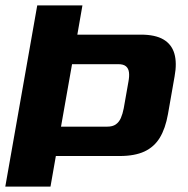

<svg xmlns="http://www.w3.org/2000/svg" viewBox="-42 -695 699 715"><path d="M-22.3 0H146L166 -114H403.6Q459.5 -114 495.8 -130.8Q532.1 -147.7 553.1 -182.1Q574 -216.5 583.5 -270L608.2 -410.7Q617.4 -460.9 607.3 -495.5Q597.2 -530 566.7 -548Q536.1 -566 482.7 -566H246L265 -675H96.7ZM185.2 -223.4 226.3 -456H398.6Q417.9 -456 427.2 -448Q436.5 -440 438.3 -425.5Q440.1 -410.9 436.3 -390.9L418.8 -291.7Q414.7 -270.6 408 -255.3Q401.2 -240.1 389.2 -231.7Q377.3 -223.4 357.8 -223.4Z"/></svg>

Font: Anybody Thin
Style: Italic
Weight: 100
Italic angle: -10°
Designer: Tyler Finck
Foundry: Etcetera Type Company
Version: Version 1.114;gftools[0.9.25]